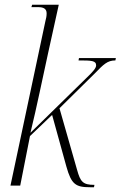

<svg xmlns="http://www.w3.org/2000/svg" viewBox="-20 -780 507 807"><path d="M359 7H375L377 -3C328 -3 318 -16 304 -66L230 -325L379 -472C415 -509 431 -526 465 -526L467 -536H312L310 -526C366 -526 384 -525 384 -505C384 -494 371 -479 346 -455L108 -222C135 -332 159 -452 182 -556L227 -760H115L112 -750H141C163 -750 176 -743 176 -724C176 -713 174 -702 171 -692L24 0H65L106 -208L199 -297L259 -80C280 -5 298 7 359 7Z"/></svg>

Font: Noto Serif Display ExtraCondensed ExtraLight
Style: Italic
Weight: 200
Width: 2
Italic angle: -12°
Designer: Monotype Design Team
Foundry: Monotype Imaging Inc.
Version: Version 2.009